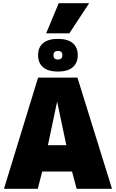

<svg xmlns="http://www.w3.org/2000/svg" viewBox="-20 -1190 731 1210"><path d="M5 0 220 -701H468L686 0H463L434 -109H246L218 0ZM282 -275H398L340 -550ZM345 -739Q284 -739 252 -766Q220 -793 220 -842Q220 -892 252 -918.5Q284 -945 345 -945Q406 -945 438 -918.5Q470 -892 470 -842Q470 -793 438 -766Q406 -739 345 -739ZM345 -815Q373 -815 373 -842Q373 -869 345 -869Q317 -869 317 -842Q317 -815 345 -815ZM271 -980 350 -1170H542L417 -980Z"/></svg>

Font: Georama ExtraCondensed Thin ExtraBold
Style: Regular
Weight: 800
Version: Version 1.001